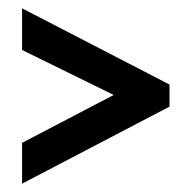

<svg xmlns="http://www.w3.org/2000/svg" viewBox="-20 -520 461 461"><path d="M33 -79V-177L253 -292L33 -400V-500L387 -317V-264Z"/></svg>

Font: Stick No Bills SemiBold
Style: Regular
Weight: 600
Designer: Kosala Senevirathne, Siva Puranthara, Lasantha Premarathna, Tharique Azeez
Foundry: mooniak
Version: Version 2.000